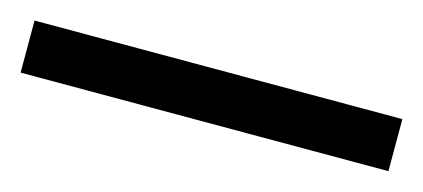

<svg xmlns="http://www.w3.org/2000/svg" viewBox="-27 8 502 228"><g transform="rotate(15 224.0 122.0)"><path d="M450.2 153.8H-2V89.8H450.2Z"/></g></svg>

Font: f0_4961  
Style: Regular
Weight: 400
Foundry: Ascender Corporation
Version: Version 1.10